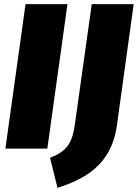

<svg xmlns="http://www.w3.org/2000/svg" viewBox="-20 -716 664 925"><path d="M305 -696H103L6 0H208ZM624 -696H422L341 -119C330 -42 313 10 221 44L257 189C381 149 515 84 543 -110Z"/></svg>

Font: Fira Sans Heavy
Style: Italic
Weight: 900
Italic angle: -8°
Designer: bBox Type GmbH & Carrois Corporate GbR & Edenspiekermann AG
Foundry: bBox Type GmbH & Carrois Corporate GbR & Edenspiekermann AG
Version: Version 4.301;PS 004.301;hotconv 1.0.88;makeotf.lib2.5.64775